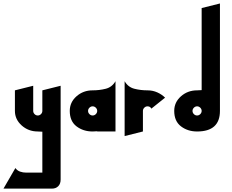

<svg xmlns="http://www.w3.org/2000/svg" viewBox="-87 -767 1356 1120"><path d="M-66.7 333.3H216Q238.7 333.3 252.7 319.3Q266.7 305.3 266.7 280V-266.7L160 -240V-120Q160 -109.3 152 -101.3Q144 -93.3 133.3 -93.3Q122.7 -93.3 114.7 -101.3Q106.7 -109.3 106.7 -120V-266.7L0 -240V-120Q0 -70.7 39.3 -35.3Q78.7 0 133.3 0Q146.7 0 160 1.3V240H66.7Q46.7 240 30 234Q13.3 228 2.7 213.3Z M480 0H586.7V-120V-293.3Q566.7 -258.7 530 -249.3Q493.3 -240 453.3 -240Q398.7 -240 359.3 -205.3Q320 -170.7 320 -120Q320 -60 359.3 -30Q398.7 0 453.3 0Q468 0 480 -1.3ZM453.3 -93.3Q442.7 -93.3 434.7 -101.3Q426.7 -109.3 426.7 -120Q426.7 -130.7 434.7 -138.7Q442.7 -146.7 453.3 -146.7Q464 -146.7 472 -138.7Q480 -130.7 480 -120Q480 -109.3 472 -101.3Q464 -93.3 453.3 -93.3Z M876 -197.3Q857.3 -216 830.7 -228Q804 -240 773.3 -240Q733.3 -240 696.7 -249.3Q660 -258.7 640 -293.3V26.7L746.7 0V-120Q746.7 -130.7 754.7 -138.7Q762.7 -146.7 773.3 -146.7Q789.3 -146.7 796 -133.3Z M1062.7 0Q1196 0 1196 -120V-293.3Q1196 -293.3 1196 -293.3V-746.7L1089.3 -720V-241.3Q1076 -240 1062.7 -240Q1008 -240 968.7 -205.3Q929.3 -170.7 929.3 -120Q929.3 -60 968.7 -30Q1008 0 1062.7 0ZM1062.7 -93.3Q1052 -93.3 1044 -101.3Q1036 -109.3 1036 -120Q1036 -130.7 1044 -138.7Q1052 -146.7 1062.7 -146.7Q1073.3 -146.7 1081.3 -138.7Q1089.3 -130.7 1089.3 -120Q1089.3 -109.3 1081.3 -101.3Q1073.3 -93.3 1062.7 -93.3Z"/></svg>

Font: Qahiri
Style: Regular
Weight: 400
Designer: Khaled Hosny
Foundry: Alif Type
Version: Version 3.00